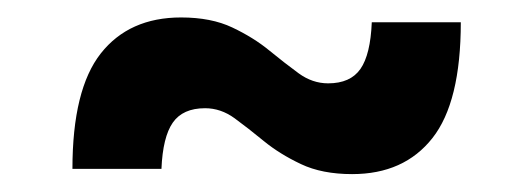

<svg xmlns="http://www.w3.org/2000/svg" viewBox="-20 -369 610 220"><path d="M63 -175.5Q63 -266.5 95.5 -307.8Q128 -349 187.5 -349Q222 -349 246.2 -337.5Q270.5 -326 288.5 -311.2Q306.5 -296.5 322.2 -285Q338 -273.5 356 -273.5Q381.5 -273.5 393 -290Q404.5 -306.5 406 -343.5H508Q508 -252 475.5 -210.8Q443 -169.5 383.5 -169.5Q349 -169.5 324.8 -181Q300.5 -192.5 282.5 -207.2Q264.5 -222 248.8 -233.5Q233 -245 215 -245Q189.5 -245 178 -228.5Q166.5 -212 165 -175.5Z"/></svg>

Font: Newsreader 6pt SemiBold
Style: Regular
Weight: 600
Designer: Hugues Gentile
Foundry: Production Type
Version: Version 1.003; ttfautohint (v1.8.3)